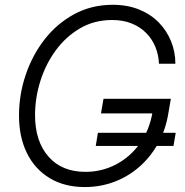

<svg xmlns="http://www.w3.org/2000/svg" viewBox="-20 -758 759 789"><path d="M328.6 10.7Q245.1 10.7 184.3 -25.9Q123.5 -62.5 90.8 -128.7Q58.1 -194.8 58.1 -283.2Q58.1 -368.7 85.4 -450Q112.8 -531.2 163.3 -596.2Q213.9 -661.1 284.9 -699.7Q356 -738.3 443.4 -738.3Q503.4 -738.3 551.3 -719Q599.1 -699.7 632.1 -666Q665 -632.3 682.9 -588.6Q700.7 -544.9 700.7 -496.1H633.3Q631.8 -532.2 618.7 -564.7Q605.5 -597.2 581.1 -622.1Q556.6 -647 521.5 -661.4Q486.3 -675.8 440.9 -675.8Q367.7 -675.8 309.3 -641.8Q251 -607.9 209.5 -551.5Q168 -495.1 146 -425.5Q124 -356 124 -284.7Q124 -177.7 179 -114.7Q233.9 -51.8 331.1 -51.8Q398.9 -51.8 457.3 -82.5Q515.6 -113.3 555.2 -168.7Q594.7 -224.1 606.9 -297.9L627.9 -292H395L405.3 -352.1H682.1L671.4 -290Q660.2 -223.1 629.4 -168Q598.6 -112.8 553 -72.8Q507.3 -32.7 450 -11Q392.6 10.7 328.6 10.7ZM373.5 -158.2 382.3 -212.4H702.1L692.9 -158.2Z"/></svg>

Font: Inter 28pt Light
Style: Italic
Weight: 300
Italic angle: -9.3988°
Designer: Rasmus Andersson
Foundry: rsms
Version: Version 4.001;git-66647c0bb